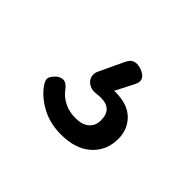

<svg xmlns="http://www.w3.org/2000/svg" viewBox="-67 -121 431 431"><g transform="rotate(45 148.0 94.5)"><path d="M50 161Q43 151 43 145Q43 137 55 126Q63 120 70 120Q80 120 89 132Q99 146 115 154Q131 162 151 162Q172 162 183.5 152Q195 142 195 125Q195 89 159 89Q150 89 145 90Q131 92 120.5 84.5Q110 77 110 64Q110 58 113 52L137 1Q142 -11 147.5 -16.5Q153 -22 163 -22Q166 -22 174 -20Q195 -13 195 1Q195 6 192 12L169 57Q210 56 231 76Q252 96 252 127Q252 164 226 187.5Q200 211 154 211Q119 211 92 196.5Q65 182 50 161Z"/></g></svg>

Font: Kodchasan
Style: Regular
Weight: 400
Version: Version 1.000; ttfautohint (v1.6)